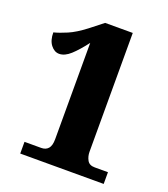

<svg xmlns="http://www.w3.org/2000/svg" viewBox="-132 -813 796 908"><g transform="rotate(20 265.5 -359.0)"><path d="M75 0V-59H159Q182 -59 194.5 -73.5Q207 -88 207 -120V-605Q172 -559 143 -532.5Q114 -506 86 -506Q62 -506 44 -529Q26 -552 26 -592Q54 -599 91.5 -615Q129 -631 176 -667L241 -718H380V-120Q380 -97 390.5 -78Q401 -59 428 -59H495V0Z"/></g></svg>

Font: Noto Serif Hebrew SemiCondensed Black
Style: Regular
Weight: 900
Width: 4
Designer: Monotype Design Team
Foundry: Monotype Imaging Inc.
Version: Version 2.004; ttfautohint (v1.8.4.7-5d5b)